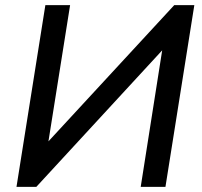

<svg xmlns="http://www.w3.org/2000/svg" viewBox="-20 -725 783 745"><path d="M44 0 156 -705H252L162 -139L137 -143L656 -705H734L622 0H526L615 -566L640 -563L121 0Z"/></svg>

Font: Nunito Sans 12pt SemiBold
Style: Italic
Weight: 600
Italic angle: -9°
Designer: Vernon Adams
Foundry: Vernon Adams
Version: Version 3.101;gftools[0.9.27]